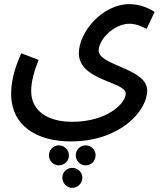

<svg xmlns="http://www.w3.org/2000/svg" viewBox="-20 -638 783 930"><path d="M34 -184C34 -29 158 47 323 47C561 47 693 -100 693 -200C693 -307 458 -320 458 -393C458 -448 533 -523 607 -523C636 -523 667 -511 690 -498L729 -580C705 -597 658 -618 607 -618C477 -618 362 -484 362 -380C362 -247 589 -243 589 -185C589 -137 498 -48 330 -48C210 -48 131 -101 131 -197C131 -239 143 -287 167 -348L83 -380C44 -294 34 -229 34 -184ZM395 66C368 66 347 88 347 114C347 141 368 163 395 163C422 163 443 141 443 114C443 88 422 66 395 66ZM265 66C239 66 217 88 217 115C217 141 239 163 265 163C292 163 314 141 314 115C314 88 292 66 265 66ZM330 175C303 175 282 197 282 223C282 249 303 272 330 272C357 272 379 249 379 223C379 197 357 175 330 175Z"/></svg>

Font: Noto Sans Arabic UI SmCn Md
Style: Regular
Weight: 500
Width: 4
Designer: Monotype Design Team, Nadine Chahine and Nizar Qandah
Foundry: Monotype Imaging Inc.
Version: Version 2.010